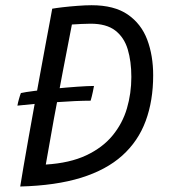

<svg xmlns="http://www.w3.org/2000/svg" viewBox="-20 -682 639 717"><path d="M318.5 -306Q294 -306 259.5 -304.5Q225 -303 186.8 -300.2Q148.5 -297.5 111.5 -294.2Q74.5 -291 45 -287.5Q47 -299 50.8 -312.2Q54.5 -325.5 58 -334.5Q73 -338 108.5 -342.5Q144 -347 187 -351.2Q230 -355.5 269.2 -358.2Q308.5 -361 331 -361Q330 -355.5 326.8 -339.5Q323.5 -323.5 318.5 -306ZM55.5 14.5Q59.5 -11 67.5 -57.8Q75.5 -104.5 86 -163.8Q96.5 -223 108.2 -287.2Q120 -351.5 131.2 -413Q142.5 -474.5 152 -525.8Q161.5 -577 167.8 -610Q174 -643 175 -649.5Q188.5 -652 214.2 -655Q240 -658 269.5 -660.2Q299 -662.5 322 -662.5Q406.5 -662.5 457 -627.8Q507.5 -593 529.8 -533.8Q552 -474.5 552 -401Q552 -306 524 -230.2Q496 -154.5 436.5 -101Q377 -47.5 282.8 -18.2Q188.5 11 55.5 14.5ZM151 -67.5Q240.5 -73 301.8 -101.8Q363 -130.5 400.2 -175.8Q437.5 -221 454 -277.2Q470.5 -333.5 470.5 -394.5Q470.5 -453 457 -497.8Q443.5 -542.5 410.5 -568Q377.5 -593.5 318.5 -593.5Q305.5 -593.5 284 -592.5Q262.5 -591.5 248.5 -590.5Q232 -506 214.8 -416.2Q197.5 -326.5 181.2 -237.8Q165 -149 151 -67.5Z"/></svg>

Font: Grandstander Thin Light
Style: Italic
Weight: 300
Italic angle: -15°
Version: Version 1.200